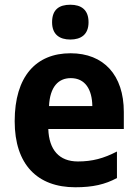

<svg xmlns="http://www.w3.org/2000/svg" viewBox="-20 -781 582 811"><path d="M277 -761C230 -761 200 -741 200 -687C200 -635 232 -614 277 -614C322 -614 354 -635 354 -687C354 -740 323 -761 277 -761ZM278 -556C132 -556 42 -458 42 -269C42 -86 138 10 298 10C372 10 424 -2 474 -29V-141C418 -112 370 -99 309 -99C230 -99 187 -148 184 -236H503V-308C503 -464 418 -556 278 -556ZM279 -451C340 -451 369 -403 370 -333H187C191 -415 227 -451 279 -451Z"/></svg>

Font: Noto Sans Myanmar SemiCondensed
Style: Bold
Weight: 700
Width: 4
Designer: Monotype Design Team
Foundry: Monotype Imaging Inc.
Version: Version 2.107